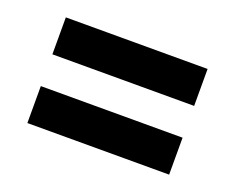

<svg xmlns="http://www.w3.org/2000/svg" viewBox="-56 -487 513 420"><g transform="rotate(20 201.0 -277.0)"><path d="M36 -400H366V-314H36ZM36 -240H366V-154H36Z"/></g></svg>

Font: Cabin Condensed SemiBold
Style: Regular
Weight: 600
Width: 3
Designer: Pablo Impallari
Foundry: Pablo Impallari. http://www.impallari.com Igino Marini. http://www.ikern.com
Version: Version 2.001